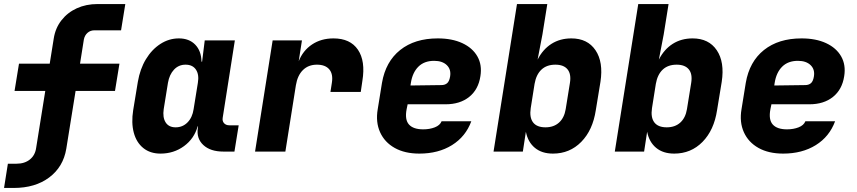

<svg xmlns="http://www.w3.org/2000/svg" viewBox="-20 -750 4240 950"><path d="M0 180 19 60H62Q102 60 128 39Q154 18 159 -19L204 -300H52L74 -435H226L246 -560Q254 -611 284 -649.5Q314 -688 360 -709Q406 -730 463 -730H600L579 -600H447Q427 -600 413 -587.5Q399 -575 395 -555L376 -435H571L549 -300H354L308 -14Q293 76 223.5 128Q154 180 48 180Z M774 10Q723 10 689 -17.5Q655 -45 642 -93.5Q629 -142 639 -205L662 -345Q673 -409 702 -457Q731 -505 773.5 -532.5Q816 -560 865 -560Q916 -560 946 -529Q976 -498 977 -445H980L993 -550H1142L1082 -168Q1079 -151 1088.5 -140.5Q1098 -130 1115 -130H1161L1140 0H1085Q1021 0 986 -32.5Q951 -65 959 -117L960 -125H958Q941 -64 890.5 -27Q840 10 774 10ZM849 -120Q884 -120 908 -144.5Q932 -169 938 -210L959 -340Q966 -381 949.5 -405.5Q933 -430 898 -430Q864 -430 841 -405.5Q818 -381 811 -340L790 -210Q784 -169 799.5 -144.5Q815 -120 849 -120Z M1242 0 1329 -550H1474L1458 -447Q1479 -500 1524 -530Q1569 -560 1630 -560Q1713 -560 1751 -504Q1789 -448 1773 -350L1765 -295H1615L1622 -340Q1629 -383 1609.5 -406.5Q1590 -430 1548 -430Q1506 -430 1479 -403.5Q1452 -377 1444 -328L1392 0Z M2055 10Q1983 10 1933 -18Q1883 -46 1860.5 -96Q1838 -146 1849 -210L1870 -340Q1888 -445 1960 -502.5Q2032 -560 2146 -560Q2217 -560 2267.5 -536.5Q2318 -513 2342 -471Q2366 -429 2357 -373Q2347 -307 2301.5 -270.5Q2256 -234 2185 -234H1997L1992 -210Q1982 -158 2003.5 -134Q2025 -110 2074 -110Q2106 -110 2131.5 -120Q2157 -130 2165 -150H2312Q2284 -74 2216.5 -32Q2149 10 2055 10ZM2011 -327 2164 -329Q2181 -329 2192 -338Q2203 -347 2207 -371Q2213 -406 2191 -427.5Q2169 -449 2128 -449Q2079 -449 2050 -420Q2021 -391 2013 -340Z M2716 10Q2661 10 2626.5 -18.5Q2592 -47 2582 -98L2567 0H2422L2538 -730H2688L2664 -580L2640 -455Q2666 -506 2708.5 -533Q2751 -560 2807 -560Q2887 -560 2926.5 -501.5Q2966 -443 2951 -345L2928 -205Q2913 -106 2856 -48Q2799 10 2716 10ZM2679 -120Q2720 -120 2746 -143.5Q2772 -167 2779 -210L2800 -340Q2807 -384 2788 -407Q2769 -430 2728 -430Q2685 -430 2659 -405.5Q2633 -381 2625 -335L2606 -215Q2599 -169 2617.5 -144.5Q2636 -120 2679 -120Z M3316 10Q3261 10 3226.5 -18.5Q3192 -47 3182 -98L3167 0H3022L3138 -730H3288L3264 -580L3240 -455Q3266 -506 3308.5 -533Q3351 -560 3407 -560Q3487 -560 3526.5 -501.5Q3566 -443 3551 -345L3528 -205Q3513 -106 3456 -48Q3399 10 3316 10ZM3279 -120Q3320 -120 3346 -143.5Q3372 -167 3379 -210L3400 -340Q3407 -384 3388 -407Q3369 -430 3328 -430Q3285 -430 3259 -405.5Q3233 -381 3225 -335L3206 -215Q3199 -169 3217.5 -144.5Q3236 -120 3279 -120Z M3855 10Q3783 10 3733 -18Q3683 -46 3660.5 -96Q3638 -146 3649 -210L3670 -340Q3688 -445 3760 -502.5Q3832 -560 3946 -560Q4017 -560 4067.5 -536.5Q4118 -513 4142 -471Q4166 -429 4157 -373Q4147 -307 4101.5 -270.5Q4056 -234 3985 -234H3797L3792 -210Q3782 -158 3803.5 -134Q3825 -110 3874 -110Q3906 -110 3931.5 -120Q3957 -130 3965 -150H4112Q4084 -74 4016.5 -32Q3949 10 3855 10ZM3811 -327 3964 -329Q3981 -329 3992 -338Q4003 -347 4007 -371Q4013 -406 3991 -427.5Q3969 -449 3928 -449Q3879 -449 3850 -420Q3821 -391 3813 -340Z"/></svg>

Font: JetBrains Mono ExtraBold
Style: Italic
Weight: 800
Italic angle: -9°
Monospace: yes
Designer: Philipp Nurullin, Konstantin Bulenkov
Foundry: JetBrains
Version: Version 2.305; ttfautohint (v1.8.4.7-5d5b)